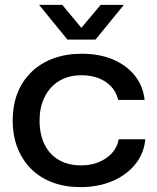

<svg xmlns="http://www.w3.org/2000/svg" viewBox="-20 -757 641 786"><path d="M310 9Q247 9 195.5 -10Q144 -29 107.5 -65.5Q71 -102 51.5 -152Q32 -202 32 -264Q32 -327 52 -377Q72 -427 109.5 -463Q147 -499 199 -518Q251 -537 315 -537Q387 -537 442.5 -513.5Q498 -490 532 -447.5Q566 -405 572 -348H464Q456 -381 434.5 -403.5Q413 -426 382 -437.5Q351 -449 313 -449Q273 -449 241.5 -435.5Q210 -422 188 -397.5Q166 -373 154 -339.5Q142 -306 142 -264Q142 -206 163 -164.5Q184 -123 222 -101.5Q260 -80 312 -80Q353 -80 385 -93.5Q417 -107 438.5 -130.5Q460 -154 466 -187H575Q569 -127 532.5 -83Q496 -39 438.5 -15Q381 9 310 9ZM256 -595 140 -737H235L313 -643L392 -737H487L371 -595Z"/></svg>

Font: Mona Sans SemiExpanded Medium
Style: Regular
Weight: 500
Width: 6
Designer: Deni Anggara
Foundry: GitHub
Version: Version 2.000